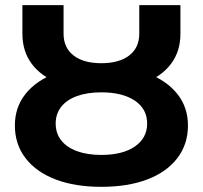

<svg xmlns="http://www.w3.org/2000/svg" viewBox="-20 -720 792 750"><path d="M375.5 9.8Q273 9.8 197.1 -19.1Q121.2 -48.1 79.7 -102.2Q38.1 -156.4 38.1 -230Q38.1 -300.9 79.7 -353.1Q121.3 -405.3 197.1 -434Q273 -462.7 375.5 -462.7Q479.7 -462.7 555.4 -434Q631 -405.3 672.6 -353.1Q714.2 -300.9 714.2 -230Q714.2 -156.4 672.7 -102.2Q631.3 -48.1 555.5 -19.1Q479.7 9.8 375.5 9.8ZM375.6 -114.8Q459 -114.8 506.9 -147.8Q554.8 -180.8 554.8 -237.6Q554.8 -294.3 506.8 -326.8Q458.9 -359.3 375.5 -359.3Q320.7 -359.3 280.6 -344.7Q240.4 -330 219 -302.6Q197.5 -275.2 197.5 -237.8Q197.5 -199.5 218.8 -172.1Q240.2 -144.6 280.4 -129.7Q320.7 -114.8 375.6 -114.8ZM375.5 -369.6Q279.2 -369.6 210.1 -395.3Q141.1 -421 104.3 -470.2Q67.5 -519.3 67.5 -588.1V-700H228.3V-588.5Q228.3 -533.6 267.2 -503.4Q306 -473.1 375.6 -473.1Q445.7 -473.1 484.8 -503.4Q524 -533.6 524 -588.5V-700H684.8V-588.1Q684.8 -519.3 647.7 -470.2Q610.6 -421 541.5 -395.3Q472.3 -369.6 375.5 -369.6Z"/></svg>

Font: Montserrat Thin
Style: Regular
Weight: 100
Designer: Julieta Ulanovsky
Foundry: Julieta Ulanovsky
Version: Version 9.000